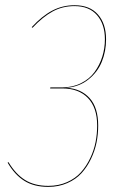

<svg xmlns="http://www.w3.org/2000/svg" viewBox="-20 -710 466 739"><path d="M267.1 -689.9Q325.7 -689.9 356.9 -654.3Q388.2 -618.7 388.2 -558.6Q388.2 -512.2 371.8 -472.2Q355.5 -432.1 320.3 -404.1Q285.2 -376 236.3 -372.1Q292 -368.7 325 -332.3Q357.9 -295.9 357.9 -226.6Q357.9 -193.8 351.6 -161.9Q345.2 -129.9 330.3 -98.6Q315.4 -67.4 293.9 -43.7Q272.5 -20 239.3 -5.4Q206.1 9.3 166 9.3Q111.3 9.3 74.2 -13.7Q37.1 -36.6 9.3 -84L12.7 -85.9Q40 -40 76.4 -17.3Q112.8 5.4 166 5.4Q205.6 5.4 238 -9Q270.5 -23.4 291.5 -46.9Q312.5 -70.3 327.1 -101.1Q341.8 -131.8 347.9 -163.3Q354 -194.8 354 -226.6Q354 -295.9 318.4 -332.8Q282.7 -369.6 220.2 -369.6H172.9L173.8 -373.5H218.3Q259.3 -373.5 292 -389.9Q324.7 -406.2 344.2 -433.1Q363.8 -460 373.8 -492.2Q383.8 -524.4 383.8 -558.6Q383.8 -616.7 353.5 -651.6Q323.2 -686.5 266.6 -686.5Q220.7 -686.5 182.9 -666Q145 -645.5 105 -603L102.1 -605.5Q141.6 -648.4 181.2 -669.2Q220.7 -689.9 267.1 -689.9Z"/></svg>

Font: Fira Sans Compressed Four
Style: Italic
Weight: 100
Width: 3
Italic angle: -8°
Designer: Carrois Corporate & Edenspiekermann AG
Foundry: Carrois Corporate GbR & Edenspiekermann AG
Version: Version 4.203;PS 004.203;hotconv 1.0.88;makeotf.lib2.5.64775